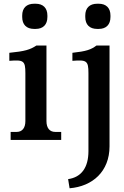

<svg xmlns="http://www.w3.org/2000/svg" viewBox="-20 -750 662 1029"><path d="M229 -101V-506H175C142 -484 113 -475 30 -467V-424C106 -430 116 -425 116 -358V-101C116 -64 99 -43 69 -43H37V0H308V-43H276C246 -43 229 -64 229 -101ZM99 -659C99 -618 122 -595 163 -595H171C211 -595 234 -618 234 -659V-667C234 -707 211 -730 171 -730H163C122 -730 99 -707 99 -667ZM345 210 353 259C476 249 567 169 567 34V-506H497C468 -484 442 -475 368 -467V-424C444 -430 454 -425 454 -358V60C454 148 416 200 345 210ZM437 -659C437 -618 460 -595 501 -595H509C549 -595 572 -618 572 -659V-667C572 -707 549 -730 509 -730H501C460 -730 437 -707 437 -667Z"/></svg>

Font: LT Superior Serif Semibold
Style: Regular
Weight: 600
Designer: Daniel Lyons
Foundry: LyonsType
Version: Version 2.120;FEAKit 1.0